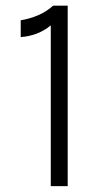

<svg xmlns="http://www.w3.org/2000/svg" viewBox="-20 -638 358 658"><path d="M162 -618.5H212V0H154V-551Q131 -532 104.2 -522.2Q77.5 -512.5 51 -511V-568.5Q81.5 -573.5 110 -585.5Q138.5 -597.5 162 -618.5Z"/></svg>

Font: Karla Light
Style: Regular
Weight: 300
Designer: Jonathan Pinhorn
Version: Version 2.004;gftools[0.9.33]